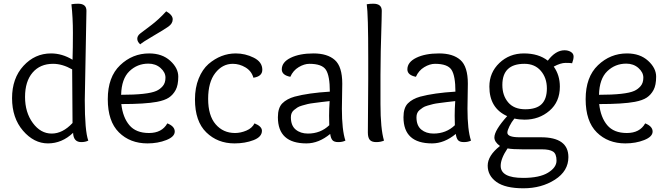

<svg xmlns="http://www.w3.org/2000/svg" viewBox="-20 -763 3602 1035"><path d="M446 -705 437 -223Q437 -56 456 -5Q440 3 418 3Q376 3 374 -47Q314 10 238.5 10Q163 10 104 -58.5Q45 -127 45 -234Q45 -341 106.5 -408Q168 -475 255 -475Q315 -475 371 -441Q373 -505 373 -586.5Q373 -668 365 -740Q381 -743 401 -743Q446 -743 446 -705ZM369 -389Q316 -419 266 -419Q196 -419 155.5 -371.5Q115 -324 115 -240.5Q115 -157 157 -100Q199 -43 258.5 -43Q318 -43 371 -100Q369 -358 369 -389Z M876 -702Q911 -682 911 -659Q911 -636 887.5 -619.5Q864 -603 806.5 -569.5Q749 -536 736 -524Q720 -538 720 -554Q720 -570 736 -582.5Q752 -595 793.5 -626Q835 -657 876 -702ZM784 -475Q854 -475 897.5 -435.5Q941 -396 941 -350Q941 -304 927 -278Q913 -252 890.5 -237Q868 -222 826 -214Q762 -202 634 -202Q642 -130 677.5 -88Q713 -46 783 -46Q853 -46 882 -98Q922 -82 922 -54Q922 -26 876.5 -8Q831 10 775 10Q681 10 621 -49.5Q561 -109 561 -228.5Q561 -348 627.5 -411.5Q694 -475 784 -475ZM780 -420Q720 -420 677.5 -379Q635 -338 633 -252Q776 -252 823 -273Q843 -282 857.5 -299Q872 -316 872 -344.5Q872 -373 845.5 -396.5Q819 -420 780 -420Z M1247 -46Q1277 -46 1308 -59Q1339 -72 1352 -98Q1392 -82 1392 -58Q1392 -25 1346.5 -7.5Q1301 10 1244 10Q1153 10 1092 -49.5Q1031 -109 1031 -227Q1031 -290 1051 -339.5Q1071 -389 1104 -418Q1171 -475 1251 -475Q1302 -475 1348 -452Q1394 -429 1394 -387Q1394 -351 1346 -344Q1336 -380 1303.5 -399.5Q1271 -419 1235 -419Q1179 -419 1140.5 -369.5Q1102 -320 1102 -230Q1102 -140 1142.5 -93Q1183 -46 1247 -46Z M1825 -312 1823 -177Q1823 -62 1842 -5Q1826 3 1803.5 3Q1781 3 1772 -7.5Q1763 -18 1760 -41Q1698 10 1632 10Q1478 10 1478 -131Q1478 -182 1502 -206Q1526 -230 1568 -242Q1643 -262 1758 -269Q1758 -354 1737 -386.5Q1716 -419 1648 -419Q1620 -419 1590 -401Q1560 -383 1545 -349Q1499 -358 1499 -389Q1499 -428 1547 -451.5Q1595 -475 1670 -475Q1745 -475 1785 -439.5Q1825 -404 1825 -312ZM1757 -218Q1728 -215 1713.5 -213Q1699 -211 1674.5 -208Q1650 -205 1638 -202Q1626 -199 1608.5 -194Q1591 -189 1582.5 -183Q1574 -177 1565 -170Q1548 -156 1548 -131Q1548 -86 1574 -64.5Q1600 -43 1640 -43Q1708 -43 1755 -88Q1754 -102 1754 -139Q1754 -176 1757 -218Z M1963 -49 1965 -335V-451Q1965 -687 1957 -740Q1973 -743 1992 -743Q2038 -743 2038 -705Q2038 -701 2037 -652Q2031 -470 2031 -358V-202Q2031 -69 2050 -5Q2032 3 2008 3Q1984 3 1973.5 -9Q1963 -21 1963 -49Z M2502 -312 2500 -177Q2500 -62 2519 -5Q2503 3 2480.5 3Q2458 3 2449 -7.5Q2440 -18 2437 -41Q2375 10 2309 10Q2155 10 2155 -131Q2155 -182 2179 -206Q2203 -230 2245 -242Q2320 -262 2435 -269Q2435 -354 2414 -386.5Q2393 -419 2325 -419Q2297 -419 2267 -401Q2237 -383 2222 -349Q2176 -358 2176 -389Q2176 -428 2224 -451.5Q2272 -475 2347 -475Q2422 -475 2462 -439.5Q2502 -404 2502 -312ZM2434 -218Q2405 -215 2390.5 -213Q2376 -211 2351.5 -208Q2327 -205 2315 -202Q2303 -199 2285.5 -194Q2268 -189 2259.5 -183Q2251 -177 2242 -170Q2225 -156 2225 -131Q2225 -86 2251 -64.5Q2277 -43 2317 -43Q2385 -43 2432 -88Q2431 -102 2431 -139Q2431 -176 2434 -218Z M2716 37Q2679 92 2679 131Q2679 196 2800 196Q2888 196 2934 168Q2980 140 2980 103Q2980 66 2961 54Q2942 42 2902 42H2799Q2742 42 2716 37ZM2807 -419Q2688 -419 2688 -305Q2688 -248 2719.5 -211Q2751 -174 2811.5 -174Q2872 -174 2900 -202Q2928 -230 2928 -286.5Q2928 -343 2895.5 -381Q2863 -419 2807 -419ZM2808 -118Q2778 -118 2753 -124Q2738 -106 2726.5 -83Q2715 -60 2715 -48Q2715 -23 2781 -23H2896Q3044 -23 3044 84Q3044 159 2971.5 205.5Q2899 252 2801.5 252Q2704 252 2656.5 218Q2609 184 2609 130Q2609 76 2675 24Q2645 2 2645 -22Q2645 -60 2714 -137Q2618 -180 2618 -296Q2618 -372 2672 -423.5Q2726 -475 2804.5 -475Q2883 -475 2933 -436Q2975 -492 3023 -492Q3043 -492 3057.5 -483Q3072 -474 3072 -458.5Q3072 -443 3064 -422Q3056 -424 3029 -424Q3002 -424 2965 -404Q2998 -358 2998 -296Q2998 -214 2942 -166Q2886 -118 2808 -118Z M3360 -475Q3430 -475 3473.5 -435.5Q3517 -396 3517 -350Q3517 -304 3503 -278Q3489 -252 3466.5 -237Q3444 -222 3402 -214Q3338 -202 3210 -202Q3218 -130 3253.5 -88Q3289 -46 3359 -46Q3429 -46 3458 -98Q3498 -82 3498 -54Q3498 -26 3452.5 -8Q3407 10 3351 10Q3257 10 3197 -49.5Q3137 -109 3137 -228.5Q3137 -348 3203.5 -411.5Q3270 -475 3360 -475ZM3356 -420Q3296 -420 3253.5 -379Q3211 -338 3209 -252Q3352 -252 3399 -273Q3419 -282 3433.5 -299Q3448 -316 3448 -344.5Q3448 -373 3421.5 -396.5Q3395 -420 3356 -420Z"/></svg>

Font: Overlock Mod
Style: Regular
Weight: 400
Designer: Dario Muhafara
Foundry: Dario Manuel Muhafara
Version: Version 1.001